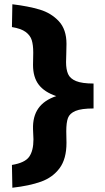

<svg xmlns="http://www.w3.org/2000/svg" viewBox="-20 -738 494 901"><path d="M290 -447Q290 -471 291 -484L292 -532Q292 -600 256 -638.5Q220 -677 166.5 -693Q113 -709 38 -718L36 -611Q79 -604 100.5 -588Q122 -572 129 -549.5Q136 -527 136 -491L135 -433Q135 -376 161.5 -341Q188 -306 244 -287Q187 -268 160 -229.5Q133 -191 135 -131Q137 -97 137 -84Q137 -31 117 -2.5Q97 26 36 36L38 143Q118 134 172.5 114.5Q227 95 259.5 51.5Q292 8 292 -68L291 -122Q291 -163 299 -184.5Q307 -206 334.5 -217.5Q362 -229 419 -229V-346Q365 -346 337 -357.5Q309 -369 299.5 -390.5Q290 -412 290 -447Z"/></svg>

Font: Geom ExtraBold
Style: Bold
Weight: 800
Version: Version 1.102